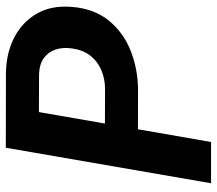

<svg xmlns="http://www.w3.org/2000/svg" viewBox="-63 -688 751 665"><g transform="rotate(-90 312.5 -355.5)"><path d="M331.1 -252.9 147 -253.4 167 -367.7 335.9 -367.2Q372.1 -367.2 402.3 -380.1Q432.6 -393.1 452.1 -418Q471.7 -442.9 477.1 -480.5Q481.9 -512.2 473.6 -537.8Q465.3 -563.5 444.3 -578.9Q423.3 -594.2 390.1 -595.7L256.8 -596.2L153.3 0H10.3L133.3 -710.9L394.5 -710.4Q462.4 -709 515.6 -681.4Q568.8 -653.8 597.9 -603.3Q627 -552.7 621.1 -481.4Q614.7 -403.8 572.8 -353Q530.8 -302.2 467 -277.6Q403.3 -252.9 331.1 -252.9Z"/></g></svg>

Font: Roboto
Style: Bold Italic
Weight: 700
Italic angle: -12°
Designer: Christian Robertson
Foundry: Google
Version: Version 3.0